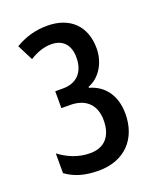

<svg xmlns="http://www.w3.org/2000/svg" viewBox="-110 -616 573 695"><g transform="rotate(-20 176.0 -268.5)"><path d="M154 -547C111 -547 72 -537 31 -513L62 -452C90 -470 118 -479 145 -479C188 -479 215 -453 215 -403C215 -346 183 -314 132 -314H101V-249H134C199 -249 230 -211 230 -156C230 -93 198 -60 144 -60C97 -60 58 -78 26 -102V-26C60 -1 100 10 152 10C252 10 312 -55 312 -151C312 -220 278 -268 220 -284V-288C264 -304 295 -353 295 -409C295 -495 242 -547 154 -547Z"/></g></svg>

Font: Noto Sans UI Condensed
Style: Regular
Weight: 400
Width: 3
Designer: Monotype Design Team
Foundry: Monotype Imaging Inc.
Version: Version 1.901